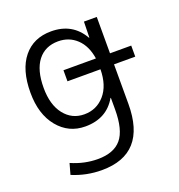

<svg xmlns="http://www.w3.org/2000/svg" viewBox="-136 -644 921 988"><g transform="rotate(-20 324.5 -149.5)"><path d="M244.1 -259.8V-320.3H421.9Q411.1 -391.6 369.6 -430.7Q328.1 -469.7 268.6 -469.7Q197.3 -469.7 157.2 -418.5Q117.2 -367.2 117.2 -269.5Q117.2 -176.8 159.2 -123.5Q201.2 -70.3 268.6 -70.3Q335.9 -70.3 379.9 -120.6Q423.8 -170.9 424.8 -259.8ZM499 -320.3H615.2V-259.8H499V-43Q499 230.5 254.9 230.5Q170.9 230.5 93.8 198.2L110.4 138.7Q181.6 169.9 254.9 169.9Q342.8 169.9 383.8 121.1Q424.8 72.3 424.8 -40V-103.5H422.9Q369.1 -9.8 252 -9.8Q161.1 -9.8 103 -80.6Q44.9 -151.4 44.9 -269.5Q44.9 -394.5 100.1 -462.4Q155.3 -530.3 252 -530.3Q369.1 -530.3 424.8 -432.6H426.8L428.7 -519.5H499Z"/></g></svg>

Font: Gen Shin Gothic Normal
Style: Regular
Weight: 300
Designer: [Source Han Sans]
Ryoko NISHIZUKA  (kana & ideographs); Paul D. Hunt (Latin, Greek & Cyrillic); Wenlong ZHANG  (bopomofo
Version: Version 1.002.20150607